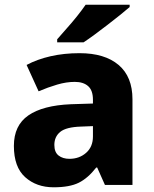

<svg xmlns="http://www.w3.org/2000/svg" viewBox="-20 -879 653 816"><path d="M318 -653Q425 -653 484 -603Q543 -553 543 -457V-93H426L393 -167H389Q354 -122 315 -102.5Q276 -83 208 -83Q135 -83 87 -126Q39 -169 39 -259Q39 -346 100.5 -388.5Q162 -431 281 -436L375 -439V-455Q375 -495 354.5 -513Q334 -531 298 -531Q262 -531 223 -519.5Q184 -508 144 -491L93 -603Q138 -627 195 -640Q252 -653 318 -653ZM324 -341Q261 -339 236 -318.5Q211 -298 211 -263Q211 -232 229 -218Q247 -204 275 -204Q317 -204 346 -229.5Q375 -255 375 -299V-343ZM531 -849Q515 -835 490 -815Q465 -795 436.5 -773Q408 -751 381.5 -731.5Q355 -712 335 -699H223V-712Q239 -731 262 -756.5Q285 -782 307 -809.5Q329 -837 344 -859H531Z"/></svg>

Font: Noto Sans Kannada UI ExtraBold
Style: Regular
Weight: 800
Designer: Jelle Bosma - Monotype Design Team
Foundry: Monotype Imaging Inc.
Version: Version 2.005; ttfautohint (v1.8.4.7-5d5b)